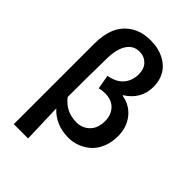

<svg xmlns="http://www.w3.org/2000/svg" viewBox="-260 -821 1102 1102"><g transform="rotate(45 291.5 -270.0)"><path d="M71.8 178.2V-478Q71.8 -548.3 94.5 -601.3Q117.2 -654.3 166.7 -686Q216.3 -717.8 288.1 -717.8Q319.3 -717.8 348.1 -711.2Q377 -704.6 402.6 -690.4Q428.2 -676.3 447 -655.8Q465.8 -635.3 476.8 -605.7Q487.8 -576.2 487.8 -541Q487.8 -439.5 397.9 -382.8V-378.9Q463.4 -368.2 503.7 -318.4Q543.9 -268.6 543.9 -195.8Q543.9 -146 527.3 -105.5Q510.7 -64.9 482.9 -39.8Q455.1 -14.6 420.7 -1.2Q386.2 12.2 349.1 12.2Q244.6 12.2 180.2 -58.1Q186 107.9 188 178.2ZM317.9 -83Q365.7 -83 397.9 -115Q430.2 -147 430.2 -204.1Q430.2 -254.4 400.6 -286.1Q371.1 -317.9 315.9 -317.9Q292 -317.9 271 -312L255.9 -397.9Q318.4 -409.2 347.7 -445.3Q377 -481.4 377 -530.8Q377 -576.7 351.3 -601.8Q325.7 -627 288.1 -627Q238.8 -627 211.7 -585.2Q184.6 -543.5 183.1 -467.8Q180.2 -309.1 180.2 -150.9Q231.9 -83 317.9 -83Z"/></g></svg>

Font: Toshiba Sans Medium
Style: Regular
Weight: 500
Designer: Paul D. Hunt
Foundry: Toshiba Corporation
Version: Version 2.020;PS 2.0;hotconv 1.0.86;makeotf.lib2.5.63406